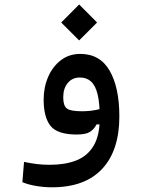

<svg xmlns="http://www.w3.org/2000/svg" viewBox="-20 -587 626 842"><path d="M208 234.4Q173.3 234.4 138.4 228.5Q103.5 222.7 78.1 211.9L85.4 123Q114.3 128.9 140.4 132.3Q166.5 135.7 199.2 135.7Q265.6 135.7 314.7 116.5Q363.8 97.2 390.6 52Q417.5 6.8 417.5 -70.3Q417.5 -133.8 408.2 -172.6Q398.9 -211.4 379.6 -229.2Q360.4 -247.1 330.6 -247.1Q296.9 -247.1 277.1 -223.1Q257.3 -199.2 257.3 -160.2Q257.3 -123.5 273.2 -111.3Q289.1 -99.1 338.4 -99.1Q370.1 -99.1 397.2 -104.2Q424.3 -109.4 462.9 -119.1L458 -41.5H403.3Q392.6 -20 374.3 -8.5Q356 2.9 316.9 2.9Q231.4 2.9 201.4 -35.2Q171.4 -73.2 171.4 -149.9Q171.4 -204.1 191.2 -249.8Q210.9 -295.4 247.1 -323Q283.2 -350.6 332 -350.6Q418.5 -350.6 460.9 -276.9Q503.4 -203.1 503.4 -76.7Q503.4 72.8 428 153.6Q352.5 234.4 208 234.4ZM327.1 -409.7 248.5 -488.3 327.1 -567.4 405.8 -488.3Z"/></svg>

Font: Cascadia Code
Style: Regular
Weight: 400
Monospace: yes
Designer: Aaron Bell
Foundry: Saja Typeworks
Version: Version 2106.017